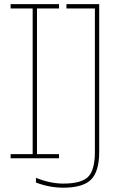

<svg xmlns="http://www.w3.org/2000/svg" viewBox="-20 -750 540 910"><path d="M450.2 -730.5V-30.3Q450.2 62.5 411.6 101.1Q373 139.6 280.3 139.6Q214.8 139.6 150.4 115.2V92.8Q217.8 120.1 280.3 120.1Q366.2 120.1 397.9 87.9Q429.7 55.7 429.7 -30.3V-710H294.9V-730.5ZM30.3 0V-19.5H134.8V-710H30.3V-730.5H259.8V-710H155.3V-19.5H259.8V0Z"/></svg>

Font: Mgen+ 1mn thin
Style: Regular
Weight: 100
Designer: [Source Han Sans]
Ryoko NISHIZUKA  (kana & ideographs); Paul D. Hunt (Latin, Greek & Cyrillic); Wenlong ZHANG  (bopomofo
Version: Version 1.059.20150602